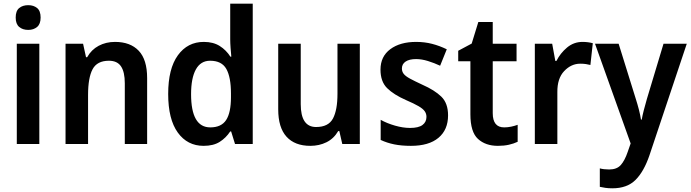

<svg xmlns="http://www.w3.org/2000/svg" viewBox="-20 -780 3742 1040"><path d="M133 -752Q162 -752 181 -736.5Q200 -721 200 -685Q200 -650 181 -634Q162 -618 133 -618Q103 -618 84 -634Q65 -650 65 -685Q65 -721 84 -736.5Q103 -752 133 -752ZM193 -543V0H71V-543Z M603 -553Q686 -553 731.5 -505Q777 -457 777 -357V0H656V-329Q656 -390 635.5 -420.5Q615 -451 570 -451Q506 -451 481.5 -405Q457 -359 457 -266V0H335V-543H430L446 -470H452Q475 -511 514.5 -532Q554 -553 603 -553Z M1083 10Q995 10 943 -62Q891 -134 891 -271Q891 -408 943.5 -480.5Q996 -553 1084 -553Q1135 -553 1170 -531Q1205 -509 1228 -473H1233Q1231 -493 1229 -520Q1227 -547 1227 -567V-760H1349V0H1253L1232 -68H1227Q1204 -33 1170 -11.5Q1136 10 1083 10ZM1119 -90Q1179 -90 1205 -130Q1231 -170 1231 -253V-274Q1231 -362 1206 -406.5Q1181 -451 1118 -451Q1067 -451 1041 -404Q1015 -357 1015 -270Q1015 -90 1119 -90Z M1929 -543V0H1834L1818 -70H1812Q1788 -29 1748.5 -9.5Q1709 10 1661 10Q1577 10 1532 -39.5Q1487 -89 1487 -188V-543H1609V-216Q1609 -92 1692 -92Q1759 -92 1783.5 -138Q1808 -184 1808 -272V-543Z M2407 -155Q2407 -77 2355 -33.5Q2303 10 2206 10Q2155 10 2115.5 2Q2076 -6 2042 -22V-131Q2076 -112 2119.5 -99.5Q2163 -87 2201 -87Q2247 -87 2268.5 -103Q2290 -119 2290 -147Q2290 -164 2280.5 -177.5Q2271 -191 2247 -205Q2223 -219 2179 -238Q2113 -267 2077 -302.5Q2041 -338 2041 -403Q2041 -474 2094 -513.5Q2147 -553 2234 -553Q2280 -553 2320.5 -542.5Q2361 -532 2400 -513L2364 -424Q2332 -439 2298 -449.5Q2264 -460 2234 -460Q2197 -460 2177 -446.5Q2157 -433 2157 -409Q2157 -392 2167 -379.5Q2177 -367 2201 -354Q2225 -341 2268 -321Q2334 -292 2370.5 -256.5Q2407 -221 2407 -155Z M2711 -90Q2730 -90 2749 -94Q2768 -98 2784 -104V-12Q2763 -2 2736.5 4Q2710 10 2677 10Q2610 10 2569 -27.5Q2528 -65 2528 -161V-448H2462V-505L2535 -544L2571 -661H2649V-543H2778V-448H2649V-167Q2649 -90 2711 -90Z M3135 -553Q3165 -553 3191 -546L3178 -428Q3167 -431 3153.5 -433Q3140 -435 3123 -435Q3074 -435 3036 -395Q2998 -355 2999 -280V0H2877V-543H2971L2988 -450H2994Q3015 -492 3051.5 -522.5Q3088 -553 3135 -553Z M3203 -543H3331L3424 -244Q3433 -216 3440.5 -187Q3448 -158 3452 -132H3456Q3460 -155 3467.5 -184Q3475 -213 3484 -244L3574 -543H3700L3498 61Q3468 149 3422.5 194.5Q3377 240 3297 240Q3276 240 3259 237.5Q3242 235 3229 232V132Q3239 135 3252.5 136.5Q3266 138 3280 138Q3321 138 3342.5 114Q3364 90 3380 43L3396 -3Z"/></svg>

Font: Noto Sans Hebrew SemiCondensed SemiBold
Style: Regular
Weight: 600
Width: 4
Designer: Monotype Design Team
Foundry: Monotype Imaging Inc.
Version: Version 2.004; ttfautohint (v1.8.4.7-5d5b)